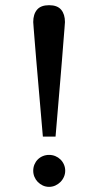

<svg xmlns="http://www.w3.org/2000/svg" viewBox="-20 -707 378 739"><path d="M231 -49.8Q231 -37.6 226.1 -26.4Q221.2 -15.1 212.6 -6.6Q204.1 2 192.9 7.1Q181.6 12.2 168.9 12.2Q156.2 12.2 145 7.1Q133.8 2 125.5 -6.6Q117.2 -15.1 112.5 -26.4Q107.9 -37.6 107.9 -49.8Q107.9 -62.5 112.5 -73.7Q117.2 -85 125.5 -93.3Q133.8 -101.6 145 -106.2Q156.2 -110.8 168.9 -110.8Q181.6 -110.8 192.9 -106.2Q204.1 -101.6 212.6 -93.3Q221.2 -85 226.1 -73.7Q231 -62.5 231 -49.8ZM230 -622.1Q230 -619.1 228.3 -598.4Q226.6 -577.6 224.1 -546.1Q221.7 -514.6 218.5 -475.3Q215.3 -436 211.9 -395.5Q203.6 -300.3 193.8 -181.2H145Q134.8 -300.3 126.5 -395.5Q123 -436 119.6 -475.3Q116.2 -514.6 113.8 -546.1Q111.3 -577.6 109.6 -598.4Q107.9 -619.1 107.9 -622.1Q107.9 -652.3 122.6 -669.7Q137.2 -687 168.9 -687Q200.7 -687 215.3 -669.7Q230 -652.3 230 -622.1Z"/></svg>

Font: BabelStone Ogham Pictish
Style: Italic
Weight: 400
Italic angle: -30°
Designer: Andrew West
Foundry: BabelStone
Version: Version 1.02 March 14, 2022